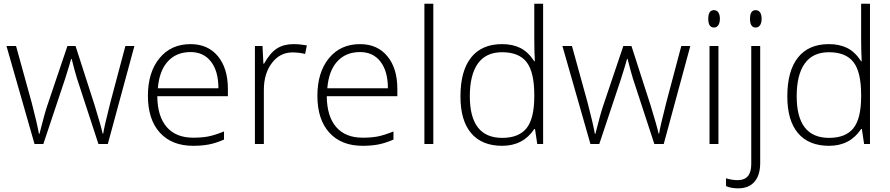

<svg xmlns="http://www.w3.org/2000/svg" viewBox="-20 -780 4822 1040"><path d="M513.2 0 397 -355Q385.7 -391.1 368.2 -460.9H365.2L355 -424.8L333 -354L214.8 0H167L15.1 -530.8H66.9L151.9 -223.1Q181.6 -108.9 190.9 -55.2H193.8Q222.7 -169.4 235.8 -207L345.2 -530.8H389.2L493.2 -208Q528.3 -93.3 536.1 -56.2H539.1Q543 -87.9 578.1 -226.1L659.2 -530.8H708L564 0Z M1026.4 9.8Q910.6 9.8 845.9 -61.5Q781.2 -132.8 781.2 -261.2Q781.2 -388.2 843.8 -464.6Q906.2 -541 1012.2 -541Q1106 -541 1160.2 -475.6Q1214.4 -410.2 1214.4 -297.9V-258.8H832Q833 -149.4 883.1 -91.8Q933.1 -34.2 1026.4 -34.2Q1071.8 -34.2 1106.2 -40.5Q1140.6 -46.9 1193.4 -67.9V-23.9Q1148.4 -4.4 1110.4 2.7Q1072.3 9.8 1026.4 9.8ZM1012.2 -498Q935.5 -498 889.2 -447.5Q842.8 -397 835 -301.8H1163.1Q1163.1 -394 1123 -446Q1083 -498 1012.2 -498Z M1569.8 -541Q1603.5 -541 1642.1 -534.2L1632.8 -487.8Q1599.6 -496.1 1564 -496.1Q1496.1 -496.1 1452.6 -438.5Q1409.2 -380.9 1409.2 -293V0H1360.8V-530.8H1401.9L1406.7 -435.1H1410.2Q1442.9 -493.7 1480 -517.3Q1517.1 -541 1569.8 -541Z M1944.3 9.8Q1828.6 9.8 1763.9 -61.5Q1699.2 -132.8 1699.2 -261.2Q1699.2 -388.2 1761.7 -464.6Q1824.2 -541 1930.2 -541Q2023.9 -541 2078.1 -475.6Q2132.3 -410.2 2132.3 -297.9V-258.8H1750Q1751 -149.4 1801 -91.8Q1851.1 -34.2 1944.3 -34.2Q1989.7 -34.2 2024.2 -40.5Q2058.6 -46.9 2111.3 -67.9V-23.9Q2066.4 -4.4 2028.3 2.7Q1990.2 9.8 1944.3 9.8ZM1930.2 -498Q1853.5 -498 1807.1 -447.5Q1760.7 -397 1752.9 -301.8H2081.1Q2081.1 -394 2041 -446Q2001 -498 1930.2 -498Z M2327.1 0H2278.8V-759.8H2327.1Z M2699.2 -541Q2756.8 -541 2798.8 -520Q2840.8 -499 2874 -448.2H2877Q2874 -509.8 2874 -568.8V-759.8H2921.9V0H2890.1L2877.9 -81.1H2874Q2813.5 9.8 2700.2 9.8Q2590.3 9.8 2532.2 -58.6Q2474.1 -127 2474.1 -257.8Q2474.1 -395.5 2531.7 -468.3Q2589.4 -541 2699.2 -541ZM2699.2 -497.1Q2612.3 -497.1 2568.6 -436Q2524.9 -375 2524.9 -258.8Q2524.9 -33.2 2700.2 -33.2Q2790 -33.2 2832 -85.4Q2874 -137.7 2874 -257.8V-266.1Q2874 -389.2 2832.8 -443.1Q2791.5 -497.1 2699.2 -497.1Z M3524.4 0 3408.2 -355Q3397 -391.1 3379.4 -460.9H3376.5L3366.2 -424.8L3344.2 -354L3226.1 0H3178.2L3026.4 -530.8H3078.1L3163.1 -223.1Q3192.9 -108.9 3202.1 -55.2H3205.1Q3233.9 -169.4 3247.1 -207L3356.4 -530.8H3400.4L3504.4 -208Q3539.6 -93.3 3547.4 -56.2H3550.3Q3554.2 -87.9 3589.4 -226.1L3670.4 -530.8H3719.2L3575.2 0Z M3871.6 0H3823.2V-530.8H3871.6ZM3816.4 -678.2Q3816.4 -725.1 3847.2 -725.1Q3862.3 -725.1 3870.8 -712.9Q3879.4 -700.7 3879.4 -678.2Q3879.4 -656.2 3870.8 -643.6Q3862.3 -630.9 3847.2 -630.9Q3816.4 -630.9 3816.4 -678.2Z M3978.5 240.2Q3939.5 240.2 3912.6 228V186Q3946.3 195.8 3975.6 195.8Q4049.3 195.8 4049.3 109.9V-530.8H4097.7V103Q4097.7 168.9 4066.7 204.6Q4035.6 240.2 3978.5 240.2ZM4042.5 -678.2Q4042.5 -725.1 4073.2 -725.1Q4088.4 -725.1 4096.9 -712.9Q4105.5 -700.7 4105.5 -678.2Q4105.5 -656.2 4096.9 -643.6Q4088.4 -630.9 4073.2 -630.9Q4042.5 -630.9 4042.5 -678.2Z M4469.7 -541Q4527.3 -541 4569.3 -520Q4611.3 -499 4644.5 -448.2H4647.5Q4644.5 -509.8 4644.5 -568.8V-759.8H4692.4V0H4660.6L4648.4 -81.1H4644.5Q4584 9.8 4470.7 9.8Q4360.8 9.8 4302.7 -58.6Q4244.6 -127 4244.6 -257.8Q4244.6 -395.5 4302.2 -468.3Q4359.9 -541 4469.7 -541ZM4469.7 -497.1Q4382.8 -497.1 4339.1 -436Q4295.4 -375 4295.4 -258.8Q4295.4 -33.2 4470.7 -33.2Q4560.5 -33.2 4602.5 -85.4Q4644.5 -137.7 4644.5 -257.8V-266.1Q4644.5 -389.2 4603.3 -443.1Q4562 -497.1 4469.7 -497.1Z"/></svg>

Font: JBL Sans
Style: Light
Weight: 300
Version: Version 1.10